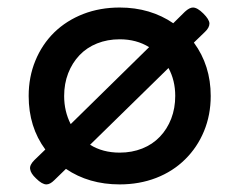

<svg xmlns="http://www.w3.org/2000/svg" viewBox="-20 -482 640 513"><path d="M125 -395.5Q157.7 -427.2 202.4 -444.6Q247.1 -461.9 299.8 -461.9Q340.8 -461.9 377 -451.2Q413.1 -440.4 442.9 -419.9L474.1 -450.7Q486.3 -461.9 495.6 -461.9Q507.3 -461.9 523.4 -445.8Q539.1 -430.2 539.6 -419.4Q539.6 -408.2 527.8 -397L498 -368.2Q543 -307.1 543 -225.6Q543 -174.8 525.1 -131.6Q507.3 -88.4 474.6 -56.2Q441.9 -23.9 397.2 -6.6Q352.5 10.7 299.8 10.7Q217.3 10.7 156.2 -30.8L125 -0.5Q113.8 10.7 104 10.7Q92.3 10.7 76.2 -5.4Q62 -18.6 60.5 -30.3Q58.6 -41 71.8 -54.2L101.1 -82.5Q56.6 -142.6 56.6 -225.6Q56.6 -276.4 74.5 -319.8Q92.3 -363.3 125 -395.5ZM192.4 -334.5Q172.9 -314 162.1 -286.1Q151.4 -258.3 151.4 -225.6Q151.4 -184.6 168.9 -150.4L378.4 -356Q344.7 -377 299.8 -377Q267.1 -377 239.5 -366Q211.9 -355 192.4 -334.5ZM430.2 -300.3 220.7 -95.2Q254.4 -74.2 299.8 -74.2Q332.5 -74.2 360.1 -85.2Q387.7 -96.2 407.2 -116.7Q426.8 -137.2 437.5 -165Q448.2 -192.9 448.2 -225.6Q448.2 -267.1 430.2 -300.3Z"/></svg>

Font: Courier Prime Medium
Style: Regular
Weight: 500
Designer: Alan Dague-Greene
Foundry: Quote-Unquote Apps
Version: Version 1.202